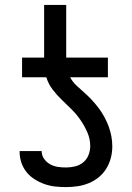

<svg xmlns="http://www.w3.org/2000/svg" viewBox="-20 -755 540 783"><path d="M249 8Q226 8 204 5.5Q182 3 161 -4.5Q140 -12 121 -24Q102 -36 88 -53.5Q74 -71 67 -92.5Q60 -114 60 -136V-139H150V-138Q150 -121 160 -107Q170 -93 184.5 -85Q199 -77 215.5 -74.5Q232 -72 249 -72Q268 -72 286.5 -76.5Q305 -81 319.5 -93Q334 -105 341 -123Q348 -141 348 -159Q348 -188 336.5 -214.5Q325 -241 309 -264.5Q293 -288 273 -308Q253 -328 232.5 -347.5Q212 -367 194.5 -390Q177 -413 169 -440H70V-520H160V-735H250V-520H420V-440H266Q276 -421 291.5 -406.5Q307 -392 323 -378Q339 -364 353.5 -348.5Q368 -333 381 -316Q394 -299 404.5 -280Q415 -261 422.5 -241Q430 -221 434 -200Q438 -179 438 -158Q438 -134 432 -111Q426 -88 413.5 -67.5Q401 -47 382.5 -32Q364 -17 342 -8Q320 1 296.5 4.5Q273 8 249 8Z"/></svg>

Font: Iosevka Custom Medium
Style: Regular
Weight: 500
Monospace: yes
Designer: Belleve Invis
Foundry: Belleve Invis
Version: Version 32.5.0; ttfautohint (v1.8.4)